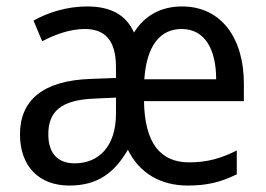

<svg xmlns="http://www.w3.org/2000/svg" viewBox="-20 -566 825 596"><path d="M545 -546C479 -546 428 -517 396 -465C371 -520 324 -546 250 -546C188 -546 128 -527 84 -502L111 -438C153 -460 199 -476 243 -476C304 -476 340 -443 340 -358V-324L261 -321C115 -316 42 -256 42 -149C42 -49 102 10 195 10C284 10 335 -30 377 -101C413 -28 479 10 563 10C623 10 667 -1 715 -25V-99C668 -75 624 -62 567 -62C477 -62 429 -123 427 -252H737V-307C737 -446 668 -546 545 -546ZM544 -476C617 -476 651 -411 651 -320H428C435 -423 476 -476 544 -476ZM274 -260 340 -263V-213C340 -111 286 -59 212 -59C162 -59 130 -87 130 -149C130 -219 168 -256 274 -260Z"/></svg>

Font: Noto Sans Lao UI SemCond
Style: Regular
Weight: 400
Width: 4
Designer: Monotype Design Team
Foundry: Monotype Imaging Inc.
Version: Version 2.000